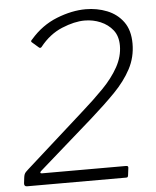

<svg xmlns="http://www.w3.org/2000/svg" viewBox="-53 -797 684 843"><g transform="rotate(-5 288.5 -376.0)"><path d="M304 -307Q355 -352 398 -396Q441 -440 466.5 -486Q492 -532 492 -580Q492 -622 471 -648.5Q450 -675 417 -689Q384 -703 347 -703Q302 -703 246.5 -680Q191 -657 149 -604Q144 -598 138 -602L108 -628Q105 -630 105.5 -633.5Q106 -637 111 -641Q161 -699 228 -725.5Q295 -752 356 -752Q406 -752 450 -734.5Q494 -717 521 -680Q548 -643 548 -584Q548 -524 521 -473Q494 -422 447 -374Q400 -326 339 -272L100 -62Q95 -58 95.5 -54.5Q96 -51 102 -51H473Q484 -51 482 -41L478 -9Q477 -4 475.5 -2Q474 0 469 0H32Q19 0 20 -14L23 -39Q24 -47 26 -52.5Q28 -58 32.5 -63Q37 -68 44 -74Z"/></g></svg>

Font: Libre Franklin Thin ExtraLight
Style: Italic
Weight: 250
Italic angle: -8°
Version: Version 3.000